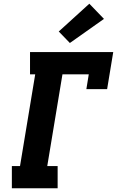

<svg xmlns="http://www.w3.org/2000/svg" viewBox="-20 -1016 640 1036"><path d="M44 0V-120H88L170 -615H142V-735H591L558 -535H446L459 -615H317L235 -120H291V0ZM357 -784 297 -846 462 -996 541 -914Z"/></svg>

Font: Iosevka Slab Heavy Extended
Style: Italic
Weight: 900
Width: 7
Italic angle: -9°
Monospace: yes
Designer: Belleve Invis
Foundry: Belleve Invis
Version: Version 11.1.0; ttfautohint (v1.8.3)